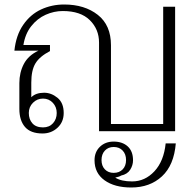

<svg xmlns="http://www.w3.org/2000/svg" viewBox="-20 -583 863 853"><path d="M265 -563Q356 -563 414.5 -517Q473 -471 473 -382V-32H705V-553H758V0H420V-394Q420 -453 379 -493.5Q338 -534 259 -534Q220 -534 183 -517.5Q146 -501 119 -467Q92 -433 84 -383H202V-356Q156 -332 137.5 -301.5Q119 -271 119 -216V-151Q139 -171 176 -171Q208 -171 235.5 -148.5Q263 -126 263 -81Q263 -41 235.5 -15.5Q208 10 169 10Q116 10 91 -19Q66 -48 66 -99V-214Q66 -261 86 -299Q106 -337 151 -358H44Q51 -426 83 -472.5Q115 -519 162.5 -541Q210 -563 265 -563ZM171 -17Q199 -17 215.5 -35.5Q232 -54 232 -81Q232 -108 214.5 -126.5Q197 -145 171 -145Q145 -145 126.5 -126.5Q108 -108 108 -81Q108 -53 124 -35Q140 -17 171 -17ZM485 46Q524 46 547.5 67.5Q571 89 571 129Q571 151 558.5 171Q546 191 518 197Q511 202 492 206Q518 223 567 223Q624 223 666 178Q708 133 716 54H761Q753 151 699.5 200.5Q646 250 563 250Q489 250 444.5 218Q400 186 400 129Q400 92 424 69Q448 46 485 46ZM485 185Q510 185 525 169.5Q540 154 540 128Q540 102 525 86Q510 70 485 70Q461 70 446 86Q431 102 431 128Q431 154 446 169.5Q461 185 485 185Z"/></svg>

Font: Taviraj ExtraLight
Style: Regular
Weight: 275
Designer: Katatrad Team
Foundry: CadsonDemak
Version: Version 1.001